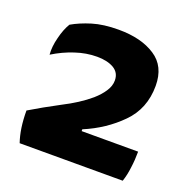

<svg xmlns="http://www.w3.org/2000/svg" viewBox="-107 -678 777 783"><g transform="rotate(20 282.0 -286.5)"><path d="M278.3 -132.8Q278.3 -134.8 278.3 -140.6Q369.1 -178.7 433.6 -244.1Q499 -309.6 499 -409.2Q499 -494.1 438.5 -533.2Q377.9 -573.2 279.3 -573.2Q213.9 -573.2 166 -558.6Q118.2 -543.9 83 -523.4Q66.4 -496.1 56.6 -456.1Q45.9 -415 48.8 -380.9Q92.8 -408.2 140.6 -423.8Q187.5 -439.5 234.4 -439.5Q279.3 -439.5 307.6 -422.9Q335 -406.2 335 -373Q335 -348.6 319.3 -325.2Q304.7 -302.7 279.3 -280.3Q232.4 -240.2 163.1 -205.1Q94.7 -168.9 38.1 -134.8Q38.1 -95.7 43 -61.5Q47.9 -28.3 57.6 0Q207 0 504.9 0Q514.6 -28.3 518.6 -62.5Q523.4 -96.7 523.4 -132.8Q441.4 -132.8 278.3 -132.8Z"/></g></svg>

Font: cl
Style: Bold
Weight: 400
Designer: Mitja Miklavcic
Version: Version 7.504; 2011; Build 1021